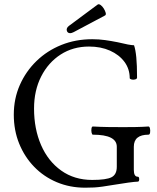

<svg xmlns="http://www.w3.org/2000/svg" viewBox="-20 -858 728 891"><path d="M375 13Q304 13 243.5 -12.5Q183 -38 138.5 -84Q94 -130 69 -191.5Q44 -253 44 -326Q44 -400 72 -463.5Q100 -527 149.5 -575Q199 -623 265 -649.5Q331 -676 408 -676Q439 -676 467.5 -672Q496 -668 526 -662Q583 -648 602 -648Q609 -628 612.5 -592Q616 -556 616 -498Q616 -492 607.5 -489.5Q599 -487 591 -489Q583 -491 582 -495Q582 -538 557.5 -571Q533 -604 490.5 -623Q448 -642 393 -642Q319 -642 261.5 -605Q204 -568 171 -503Q138 -438 138 -354Q138 -260 170.5 -185Q203 -110 264 -66.5Q325 -23 408 -23Q473 -23 497.5 -35.5Q522 -48 522 -84V-177Q522 -233 411 -233Q407 -233 405 -242.5Q403 -252 404.5 -261.5Q406 -271 411 -271Q446 -269 481.5 -268.5Q517 -268 552 -268Q581 -268 610.5 -268.5Q640 -269 669 -271Q674 -271 676 -261.5Q678 -252 676.5 -242.5Q675 -233 669 -233Q601 -233 601 -177V-70Q601 -38 619 -38Q626 -38 626 -26.5Q626 -15 619 -15Q608 -15 575 -10.5Q542 -6 513 -1Q477 5 455.5 8Q434 11 416.5 12Q399 13 375 13ZM306 -704Q293 -704 290 -716Q287 -728 300 -738L432 -836Q438 -841 446.5 -835Q455 -829 461.5 -818.5Q468 -808 470.5 -798.5Q473 -789 467 -786L322 -709Q312 -704 306 -704Z"/></svg>

Font: Junicode
Style: Regular
Weight: 400
Designer: Peter S. Baker
Version: Version 2.100; ttfautohint (v1.8.4)